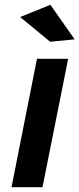

<svg xmlns="http://www.w3.org/2000/svg" viewBox="-20 -780 331 800"><path d="M190 -760 291 -616 189 -606 64 -709ZM264 -535 157 0H28L134 -535Z"/></svg>

Font: TypoPRO Montserrat Alternates
Style: Italic
Weight: 500
Italic angle: -11.3°
Designer: Julieta Ulanovsky
Foundry: Julieta Ulanovsky
Version: Version 6.001